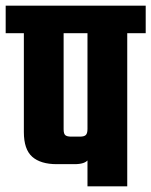

<svg xmlns="http://www.w3.org/2000/svg" viewBox="-40 -656 533 676"><path d="M-20 -636H473V-539H-20ZM268 -592H408V0H268ZM44 -591H184V-201Q184 -185 190 -180Q196 -175 210 -175H242Q256 -175 262 -180.5Q268 -186 268 -202L281 -141Q281 -109 270 -93.5Q259 -78 222 -78H160Q103 -78 73.5 -104Q44 -130 44 -191Z"/></svg>

Font: Teko Light SemiBold
Style: Regular
Weight: 600
Version: Version 2.000;gftools[0.9.28.dev9+g7d2139d.d20230707]